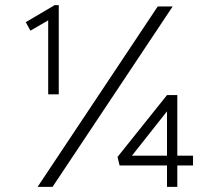

<svg xmlns="http://www.w3.org/2000/svg" viewBox="-20 -725 811 745"><path d="M167 -359V-646L98 -606L80 -639L192 -705H208V-359ZM126 0 592 -700H650L184 0ZM668 0H628V-83H444L436 -116L628 -356H668V-121H729V-83H668ZM492 -121H628V-293Z"/></svg>

Font: Lexend Deca ExtraLight
Style: Regular
Weight: 200
Designer: Bonnie Shaver-Troup, Thomas Jockin
Foundry: Lexend
Version: Version 1.008; ttfautohint (v1.8.4.7-5d5b)